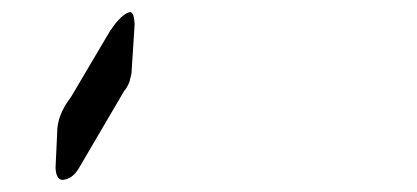

<svg xmlns="http://www.w3.org/2000/svg" viewBox="-20 -358 690 318"><path d="M72 -80 75 -145Q77 -168 93 -191Q96 -195 98 -198L163 -308Q165 -310 168 -315Q185 -337 196 -338Q202 -337 203 -318L198 -240Q198 -236 197 -233Q196 -230 195.5 -227Q195 -224 194 -221.5Q193 -219 192 -217Q191 -215 190 -213.5Q189 -212 188.5 -211Q188 -210 187 -209L186 -208L111 -80Q100 -61 83 -60Q73 -61 72 -80Z"/></svg>

Font: Segment14
Style: Regular
Weight: 400
Monospace: yes
Designer: Paul Flo Williams
Foundry: His Deeds Are Dust
Version: Version 1.002